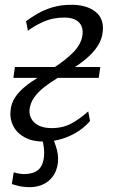

<svg xmlns="http://www.w3.org/2000/svg" viewBox="-20 -583 480 804"><path d="M95 200.5Q73.5 199.5 57.5 195.8Q41.5 192 29.5 187.5L37.5 138.5Q47.5 142 60 144Q72.5 146 80.5 146Q117 146 138.2 129.8Q159.5 113.5 164 74.5Q166 57.5 164 38.5Q162 19.5 157 0L154.5 -31.5H191Q202.5 -5.5 214.2 30Q226 65.5 222.5 98Q218.5 133 200.5 156.8Q182.5 180.5 154.8 191.5Q127 202.5 95 200.5ZM164 10Q116.5 10 84 -7.5Q51.5 -25 36 -54.5Q20.5 -84 24 -118Q26.5 -150.5 43 -175Q59.5 -199.5 84.5 -220Q109.5 -240.5 140 -258.8Q170.5 -277 201 -296.5Q258.5 -333.5 290.5 -367.8Q322.5 -402 326 -441.5Q327.5 -463 319 -478.2Q310.5 -493.5 293 -501.5Q275.5 -509.5 249.5 -509.5Q200.5 -509.5 159.5 -490.8Q118.5 -472 97 -454L89 -494Q108.5 -509 135.8 -525Q163 -541 198.5 -552Q234 -563 279.5 -563Q341.5 -563 378.5 -534.8Q415.5 -506.5 410.5 -453Q407.5 -418 388.5 -389.5Q369.5 -361 341 -337.2Q312.5 -313.5 281 -293.8Q249.5 -274 220.5 -256Q192 -239 166 -218.8Q140 -198.5 123.2 -175Q106.5 -151.5 103.5 -123Q102 -103 111.5 -85.5Q121 -68 142.5 -57.2Q164 -46.5 197.5 -46.5Q242 -46.5 277 -65Q312 -83.5 349.5 -116.5L357 -76Q329.5 -45 296 -26Q262.5 -7 228.5 1.5Q194.5 10 164 10ZM36 -257 42.5 -302.5H400L393.5 -257Z"/></svg>

Font: Merriweather 28pt Light
Style: Italic
Weight: 300
Italic angle: -7.8°
Version: Version 2.101